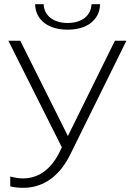

<svg xmlns="http://www.w3.org/2000/svg" viewBox="-20 -895 636 919"><path d="M29 -50V-3C49 2 69 4 91 4C169 4 255 -33 315 -153L585 -700H530L305 -244L77 -700H20L276 -190L264 -165C218 -74 155 -41 89 -41C69 -41 49 -45 29 -50ZM304 -753C395 -753 457 -798 459 -875H418C416 -819 370 -785 304 -785C237 -785 191 -819 189 -875H148C150 -798 212 -753 304 -753Z"/></svg>

Font: Chess Sans Light
Style: Regular
Weight: 300
Designer: Wolf Bōese
Foundry: Wolf Bōese
Version: Version 7.223;Glyphs 3.3 (3306)